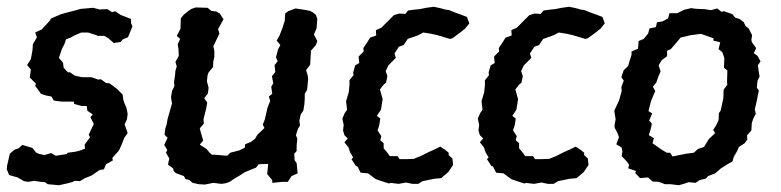

<svg xmlns="http://www.w3.org/2000/svg" viewBox="-32 -533 2307 567"><path d="M39 2 20 -9 -5 -16 -12 -33 -11 -44 -3 -79 11 -91 23 -95 34 -105 64 -96 74 -83 82 -79 99 -75 119 -81 133 -73 165 -78 168 -82 191 -85 203 -88 219 -94 218 -106 234 -128 230 -135 245 -167 235 -187 242 -195 226 -206 224 -220H209L187 -226L186 -233H149L127 -236L120 -248L104 -251L89 -256L79 -270L72 -279L74 -286L56 -304L58 -319L59 -328L48 -341L59 -358L64 -385L65 -402L77 -423L72 -437L91 -446L106 -462L116 -473L118 -478L134 -485L148 -491L166 -496L182 -500L207 -507H210L243 -510L262 -505L285 -506L299 -497L308 -500L324 -489L355 -477V-465L359 -455L346 -423L331 -417L324 -409L304 -406L288 -420L276 -427H257L253 -429L228 -437H208L187 -428L177 -422L163 -417L158 -402L151 -389L142 -362L154 -348L156 -333L169 -319L174 -320L188 -310L210 -305H238L258 -298L266 -299L281 -288L291 -287L305 -277L315 -269L330 -254L332 -239L336 -227L341 -216L345 -197L343 -181L336 -166L345 -140L335 -126L328 -108L321 -92L318 -87L300 -67L301 -59L281 -48L275 -33L262 -31L239 -15L232 -12L219 -7L204 2L190 1L180 5L165 9L142 14L109 11L101 5L88 4L69 1L51 4Z M573 12 555 11 537 7 526 -2 516 -4 511 -13 487 -22 481 -28 479 -36 464 -47 468 -65 458 -82 462 -90 453 -105 463 -126 454 -135 456 -153 460 -165 463 -182 473 -217 476 -227 473 -246 476 -264 483 -279 482 -291 485 -311 486 -324 490 -337 486 -350 496 -368 495 -388 493 -403 500 -418 490 -427 501 -448 502 -479 511 -490 526 -502 534 -507 546 -511 581 -510 592 -501 607 -499 617 -493 628 -476 612 -447 616 -434 606 -413 598 -396 601 -383V-365L598 -352L597 -335L584 -319L581 -311L579 -293L584 -274L582 -257L571 -243L580 -230L577 -213L569 -181L570 -168L558 -154L561 -142L568 -118L558 -106L578 -93L587 -82L594 -76H603L639 -73L648 -82L675 -89L691 -97L692 -107L709 -114L721 -123L728 -135L749 -155L744 -165L750 -180L758 -215L766 -235L762 -248L772 -256L769 -277L775 -287L771 -308L781 -320L779 -341L788 -352L783 -364L789 -387L796 -400L785 -413L793 -427L802 -450L809 -472L810 -493L819 -500L841 -508L867 -504L883 -501L891 -497L901 -489L905 -477L903 -450L895 -431L905 -412L901 -400L886 -383V-376L885 -360L884 -342L872 -326L877 -309L878 -299L876 -279L875 -268L868 -256V-243L867 -226L864 -207L856 -195L852 -176L854 -162L848 -153L842 -134L846 -123L844 -103V-87L837 -79L838 -60L844 -51L847 -21L829 -13L818 4H802L772 7V-1L757 -19L760 -49L732 -48L724 -38L692 -25L678 -16L661 -6L646 4L635 8L622 10L598 7Z M1121 7 1117 9 1092 1 1078 -4 1067 -12 1055 -21 1033 -23 1024 -41 1019 -43 1006 -63 1011 -68 1002 -83 997 -98 985 -113 995 -124 985 -134 981 -148 983 -164 979 -183 986 -199 993 -209 990 -234 998 -261 1000 -282V-296L1012 -311L1011 -319L1017 -340L1029 -347L1027 -366L1042 -381L1041 -391L1053 -409L1061 -422L1079 -428L1078 -444L1094 -451L1104 -461L1119 -476L1131 -488L1146 -493L1165 -492L1173 -502L1196 -505L1207 -506L1227 -510L1249 -513L1268 -509L1282 -505L1295 -503L1309 -497L1326 -491L1347 -483L1354 -464L1341 -448L1327 -437L1304 -420L1297 -418L1260 -429L1243 -433L1218 -437L1203 -429L1172 -418L1160 -400L1146 -395L1133 -375L1137 -362L1122 -347L1115 -340L1107 -323L1112 -308L1108 -289L1101 -283L1090 -269L1098 -240L1093 -209L1081 -191L1091 -183L1088 -163L1083 -148L1094 -131L1091 -119L1101 -110V-95L1112 -82L1119 -72H1142L1148 -63H1168L1190 -64L1210 -72L1234 -84L1252 -92L1268 -100L1282 -91L1293 -82V-75L1304 -65L1306 -46L1292 -25L1271 -7L1250 -5L1216 2L1203 10H1186L1167 6L1145 10Z M1521 7 1517 9 1492 1 1478 -4 1467 -12 1455 -21 1433 -23 1424 -41 1419 -43 1406 -63 1411 -68 1402 -83 1397 -98 1385 -113 1395 -124 1385 -134 1381 -148 1383 -164 1379 -183 1386 -199 1393 -209 1390 -234 1398 -261 1400 -282V-296L1412 -311L1411 -319L1417 -340L1429 -347L1427 -366L1442 -381L1441 -391L1453 -409L1461 -422L1479 -428L1478 -444L1494 -451L1504 -461L1519 -476L1531 -488L1546 -493L1565 -492L1573 -502L1596 -505L1607 -506L1627 -510L1649 -513L1668 -509L1682 -505L1695 -503L1709 -497L1726 -491L1747 -483L1754 -464L1741 -448L1727 -437L1704 -420L1697 -418L1660 -429L1643 -433L1618 -437L1603 -429L1572 -418L1560 -400L1546 -395L1533 -375L1537 -362L1522 -347L1515 -340L1507 -323L1512 -308L1508 -289L1501 -283L1490 -269L1498 -240L1493 -209L1481 -191L1491 -183L1488 -163L1483 -148L1494 -131L1491 -119L1501 -110V-95L1512 -82L1519 -72H1542L1548 -63H1568L1590 -64L1610 -72L1634 -84L1652 -92L1668 -100L1682 -91L1693 -82V-75L1704 -65L1706 -46L1692 -25L1671 -7L1650 -5L1616 2L1603 10H1586L1567 6L1545 10Z M1973 14 1948 11H1932L1913 4L1895 3L1882 -9L1858 -7L1844 -22L1846 -28L1823 -36L1826 -46L1820 -55L1804 -72L1806 -86L1804 -97L1788 -107L1796 -128L1791 -141L1783 -156V-164L1786 -181L1782 -206L1796 -236L1804 -264L1803 -276L1810 -295L1803 -305L1810 -326L1823 -338L1827 -352L1833 -371V-381L1852 -389L1854 -412L1869 -418L1882 -434L1886 -449L1905 -453L1908 -467L1925 -470L1941 -479L1945 -494H1968L1988 -504L2009 -509L2023 -507L2048 -506L2068 -503L2086 -508L2099 -498L2106 -500L2131 -491L2139 -481L2152 -477L2164 -468L2170 -456L2179 -449L2189 -429L2187 -416L2188 -409L2201 -391L2194 -376L2205 -368L2214 -352L2206 -340L2208 -326L2211 -307L2205 -294L2203 -274L2209 -266L2203 -236L2197 -210L2200 -197L2193 -184L2188 -169L2187 -148L2174 -133L2175 -121L2167 -110L2150 -99L2145 -87L2135 -70L2131 -56L2118 -49L2096 -35L2080 -21L2059 -13L2053 -6L2034 -1L2022 7L2002 5L1990 9ZM1954 -71 1994 -79 2017 -82 2029 -93 2047 -99 2061 -122 2080 -140 2074 -149 2083 -163 2090 -178 2091 -199 2096 -206 2104 -242 2105 -268 2116 -283 2115 -290 2116 -325 2106 -333 2107 -362 2101 -379 2090 -388 2095 -408 2075 -413V-420L2038 -433L2007 -429L1978 -422L1962 -403L1949 -388L1938 -383V-367L1922 -355L1913 -340L1919 -322L1913 -309L1906 -289L1896 -277L1903 -264L1891 -236L1883 -205L1894 -198L1885 -177L1893 -168L1890 -153L1884 -134L1899 -125L1895 -110L1922 -91L1937 -82H1947Z"/></svg>

Font: Winky Rough
Style: Italic
Weight: 400
Italic angle: -8.97852°
Designer: Simon Atzbach
Foundry: typofactur
Version: Version 1.206